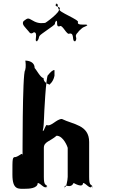

<svg xmlns="http://www.w3.org/2000/svg" viewBox="-20 -1171 741 1191"><path d="M157 -977C165 -966 172 -957 190 -971C219 -970 191 -915 207 -916C225 -930 192 -901 210 -915C231 -941 210 -940 242 -963C260 -977 287 -994 305 -1008C333 -1028 311 -1020 329 -1042C347 -1056 308 -1028 326 -1042C344 -1047 322 -1001 350 -1008C368 -1022 394 -949 412 -963C444 -967 424 -914 445 -915C463 -929 430 -902 448 -916C464 -942 435 -943 464 -971C482 -985 452 -965 470 -979C500 -1007 489 -997 520 -1012C538 -1026 502 -1000 520 -1014C525 -1026 459 -1008 463 -1032C481 -1046 332 -1100 350 -1114C360 -1134 311 -1125 329 -1147C347 -1161 308 -1133 326 -1147C344 -1152 334 -1134 344 -1114C362 -1100 250 -1018 258 -1029C252 -1029 220 -1020 182 -1044C153 -1061 153 -1060 126 -1040C112 -1019 137 -1002 157 -977ZM135 0C156 0 214 -1 214 -36C232 -36 260 9 270 -17C270 -17 272 17 272 -18C263 -28 252 -21 252 -74V-254C252 -292 291 -294 331 -329C374 -329 400 -257 400 -254V-74C400 -56 389 8 380 -18C380 -18 382 18 382 -17C392 -26 419 -1 437 -36C437 -36 495 -1 495 -36C513 -36 540 9 550 -17C550 -17 552 17 552 -18C543 -28 533 -21 533 -74V-290C533 -397 434 -398 364 -433C330 -433 296 -382 269 -396C259 -388 247 -339 243 -366C243 -366 246 -330 246 -365C250 -373 253 -426 253 -438C253 -451 265 -705 278 -705C292 -723 309 -739 318 -736V-701C309 -657 282 -645 286 -645C307 -645 250 -646 250 -687C232 -687 205 -740 195 -749C195 -785 161 -795 137 -795C139 -785 142 -756 136 -735C118 -726 120 -153 120 -202C120 -232 108 -207 78 -197C56 -197 57 -192 57 -88C57 9 95 0 135 0Z"/></svg>

Font: Hussar Przerywany
Style: Regular
Weight: 400
Foundry: Cannot Into Space Fonts
Version: Version 0.982